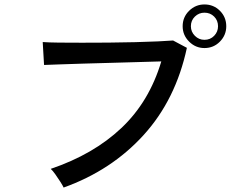

<svg xmlns="http://www.w3.org/2000/svg" viewBox="-20 -855 1040 863"><path d="M266 -12Q262 -21 251.5 -37.5Q241 -54 229 -71Q217 -88 208 -96Q400 -161 525.5 -279.5Q651 -398 705 -579Q661 -578 601.5 -576Q542 -574 477.5 -572.5Q413 -571 352.5 -569Q292 -567 246 -565.5Q200 -564 178 -563L172 -666Q198 -664 244 -663.5Q290 -663 348.5 -663Q407 -663 468.5 -663.5Q530 -664 587.5 -665.5Q645 -667 690 -669Q735 -671 758 -673L820 -640Q770 -407 625.5 -248Q481 -89 266 -12ZM899 -639Q859 -639 830 -668Q801 -697 801 -737Q801 -778 830 -806.5Q859 -835 899 -835Q940 -835 968.5 -806.5Q997 -778 997 -737Q997 -697 968.5 -668Q940 -639 899 -639ZM899 -676Q925 -676 942.5 -694Q960 -712 960 -737Q960 -763 942.5 -780.5Q925 -798 899 -798Q874 -798 856 -780.5Q838 -763 838 -737Q838 -712 856 -694Q874 -676 899 -676Z"/></svg>

Font: Zen Kaku Gothic New Medium
Style: Regular
Weight: 500
Designer: Yoshimichi Ohira
Foundry: Positype
Version: Version 1.002